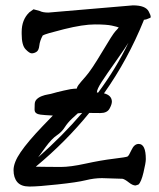

<svg xmlns="http://www.w3.org/2000/svg" viewBox="-20 -682 589 713"><path d="M457 -523.4C426.8 -460.3 389.3 -398.6 344.7 -338.4H339.8V-338.9C339.8 -346.7 345.7 -359.6 357.4 -377.7C369.1 -395.8 387 -421.8 411.1 -455.8C435.2 -489.8 450.5 -512.4 457 -523.4ZM159.7 -635.3C146 -635.3 135.4 -637.2 127.9 -641.1L104.5 -647.5L88.9 -636.2C70 -618 60.5 -593.8 60.5 -563.5V-555.7C60.5 -528 65.3 -509.1 75 -499C84.6 -488.9 92.2 -483.9 97.9 -483.9C103.6 -483.9 109.4 -485.7 115.2 -489.3C121.1 -492.8 124.7 -500.7 126 -512.7C127.3 -524.7 131.5 -537.3 138.7 -550.3C144.5 -554.2 171 -562 218 -573.7C265.1 -585.4 303.1 -591.3 332.3 -591.3C361.4 -591.3 382.5 -589.8 395.5 -586.9C408.5 -584 417 -581.7 420.9 -580.1C419.3 -577.5 415.1 -572.7 408.4 -565.7C401.8 -558.7 385.3 -533 358.9 -488.5C332.5 -444.1 312.3 -414 298.3 -398.2C284.3 -382.4 275.4 -371.8 271.5 -366.5C267.6 -361.1 265.5 -356.6 265.1 -353C263.8 -352.7 260.5 -352.5 255.1 -352.5C249.8 -352.5 237.1 -350.3 217 -345.7C197 -341.1 184 -337.9 178 -335.9C172 -334 165.3 -332.4 158 -331.3C150.6 -330.2 143.1 -328.1 135.5 -325.2C127.8 -322.3 121.6 -318.4 116.7 -313.7C111.8 -309 109.2 -303 108.9 -295.7C108.6 -288.3 108.4 -281.8 108.4 -276.1C108.4 -270.4 109.7 -266.3 112.3 -263.7C114.9 -261.1 117.9 -259.3 121.3 -258.3C124.8 -257.3 127.8 -256.7 130.6 -256.3C133.4 -256 139.3 -255.5 148.4 -254.6C157.6 -253.8 166.8 -253.3 176.3 -252.9L138.2 -213.4C101.7 -175.3 74.6 -143.3 56.9 -117.4C39.1 -91.6 30.3 -69.2 30.3 -50.3C30.3 -31.4 35 -16.5 44.4 -5.6C53.9 5.3 68.7 10.7 88.9 10.7H90.8C111.7 10.7 145.8 8.1 193.4 2.9C242.5 -2.3 277.5 -7.5 298.3 -12.7C319.2 -17.9 339.2 -20.5 358.4 -20.5L435.1 -18.1C440.9 -16.8 448.6 -12.3 458.3 -4.6C467.9 3 476.2 6.8 483.4 6.8L494.1 3.4C501 -2.8 507.2 -17.8 512.9 -41.7C518.6 -65.7 521.5 -82 521.5 -90.8C521.5 -128.6 512.7 -147.5 495.1 -147.5C484 -147.5 475.2 -140.1 468.5 -125.5C461.8 -110.8 456.9 -102.6 453.6 -100.8C450.4 -99 433.2 -96.3 402.1 -92.5C371 -88.8 335.9 -82.7 296.9 -74.2C260.1 -66.1 229.8 -62 206.1 -62H203.1H202.1C178.1 -62.3 158.3 -62.5 142.8 -62.5C127.4 -62.5 117.4 -62.7 112.8 -63C187 -124.5 253.3 -191.1 311.5 -262.7C313.8 -262.7 317.1 -262.6 321.5 -262.5C325.9 -262.3 336.3 -262.2 352.8 -262.2C369.2 -262.2 380.5 -267.5 386.5 -278.1C392.5 -288.7 395.5 -297.7 395.5 -305.2C394.9 -320.5 385.1 -330.6 366.2 -335.4C425.5 -419.1 474.6 -509.3 513.7 -606C514 -606.9 514.2 -607.7 514.2 -608.4L522.9 -609.9L537.6 -615.7C538.9 -616 539.6 -617.2 539.6 -619.1V-619.6C539.6 -623.9 537.1 -630.5 532.2 -639.6C524.4 -654.6 504.9 -662.1 473.6 -662.1ZM285.2 -262.7C237 -206.4 182.5 -151.4 121.6 -97.7C125.8 -103.5 135.3 -116.5 149.9 -136.5C164.6 -156.5 178.1 -170.7 190.7 -179.2C203.2 -187.7 213.1 -197.6 220.2 -209C227.4 -220.4 236.5 -231.3 247.6 -241.7C258.6 -252.1 265.8 -258.6 269 -261.2C275.2 -261.9 280.6 -262.4 285.2 -262.7Z"/></svg>

Font: Drukaatie burti
Style: Regular
Weight: 400
Version: Version 0.14.4